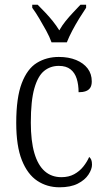

<svg xmlns="http://www.w3.org/2000/svg" viewBox="-20 -786 444 816"><path d="M233 10Q180 10 138.5 -17.5Q97 -45 73 -105Q49 -165 49 -264Q49 -371 72.5 -432.5Q96 -494 137 -519Q178 -544 230 -544Q272 -544 303.5 -531Q335 -518 352.5 -495Q370 -472 370 -440Q370 -423 363.5 -413Q357 -403 344.5 -398.5Q332 -394 314 -394Q314 -426 306 -451.5Q298 -477 279.5 -491.5Q261 -506 230 -506Q194 -506 167.5 -484.5Q141 -463 126 -410.5Q111 -358 111 -265Q111 -187 126 -135.5Q141 -84 170 -58.5Q199 -33 241 -33Q272 -33 295 -45.5Q318 -58 334 -78Q350 -98 359 -119Q365 -114 368 -106.5Q371 -99 371 -86Q371 -67 356 -44Q341 -21 310.5 -5.5Q280 10 233 10ZM199 -606Q191 -629 176.5 -655.5Q162 -682 146.5 -708Q131 -734 117 -753V-766H140Q158 -748 174 -731Q190 -714 204.5 -696Q219 -678 232 -657Q244 -678 258.5 -696Q273 -714 289 -731Q305 -748 322 -766H346V-753Q333 -734 317 -708Q301 -682 287 -655.5Q273 -629 264 -606Z"/></svg>

Font: Noto Serif Ethiopic Condensed Light
Style: Regular
Weight: 300
Width: 3
Designer: Monotype Design Team
Foundry: Monotype Imaging Inc.
Version: Version 2.102